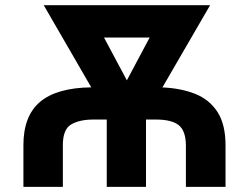

<svg xmlns="http://www.w3.org/2000/svg" viewBox="-20 -732 975 752"><path d="M226.2 0H71.7V-162.6Q71.4 -277.3 136.5 -332.7Q201.7 -388.1 337.4 -389.9L151.3 -711.6H802.9L616.1 -389.6Q689.3 -386.4 744.9 -364.2Q800.4 -342 831.9 -293.3Q863.3 -244.7 863.3 -162.6V0H708.1V-162.6Q707.7 -218.8 680.6 -241.3Q653.4 -263.8 590.2 -263.8H551.8V0H398.1V-263.8H345.9Q291.2 -263.8 258.5 -244.5Q225.9 -225.1 226.2 -162.6ZM476.9 -417.3 566.1 -584.9H387.4Z"/></svg>

Font: Inter UI
Style: Bold
Weight: 700
Designer: Rasmus Andersson
Foundry: rsms
Version: 3.2;8d6f07862